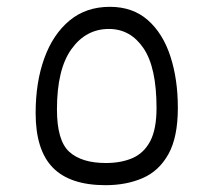

<svg xmlns="http://www.w3.org/2000/svg" viewBox="-20 -541 626 563"><path d="M289.6 2Q185.1 2 134.8 -49.6Q84.5 -101.1 84.5 -209.5Q84.5 -299.8 109.9 -370.1Q135.3 -440.4 183.8 -480.7Q232.4 -521 302.2 -521Q369.1 -521 413.3 -482.2Q457.5 -443.4 479.5 -376.2Q501.5 -309.1 501.5 -224.6Q501.5 -138.7 473.9 -89.1Q446.3 -39.6 398.4 -18.8Q350.6 2 289.6 2ZM290.5 -63Q335.4 -63 368.9 -77.6Q402.3 -92.3 420.7 -127.4Q439 -162.6 439 -224.1Q439 -343.8 400.6 -399.9Q362.3 -456.1 299.3 -456.1Q231.9 -456.1 189.5 -397Q147 -337.9 147 -220.2Q147 -128.4 183.3 -95.7Q219.7 -63 290.5 -63Z"/></svg>

Font: Cascadia Mono PL Light
Style: Regular
Weight: 300
Monospace: yes
Designer: Aaron Bell
Foundry: Saja Typeworks
Version: Version 2404.023; ttfautohint (v1.8.4)